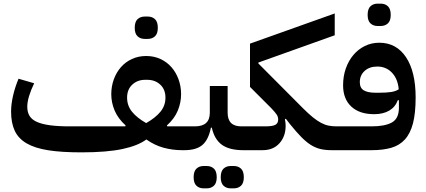

<svg xmlns="http://www.w3.org/2000/svg" viewBox="-20 -826 2344 1056"><path d="M427 12Q319 12 245.5 0.5Q172 -11 126.5 -37.5Q81 -64 61 -107Q41 -150 41 -212Q41 -252 51.5 -298.5Q62 -345 82 -393L168 -368Q150 -331 140 -298Q130 -265 130 -239Q130 -209 142.5 -188.5Q155 -168 183 -155.5Q211 -143 255.5 -137Q300 -131 364 -131H669L671 -136Q629 -174 610.5 -218Q592 -262 592 -308Q592 -351 606 -389.5Q620 -428 645 -456.5Q670 -485 705.5 -501.5Q741 -518 784 -518Q827 -518 862.5 -501.5Q898 -485 923 -456.5Q948 -428 962 -389.5Q976 -351 976 -308Q976 -262 958 -218Q940 -174 898 -136L900 -131H1021V-27L994 0H982Q929 0 879.5 -13.5Q830 -27 785 -59Q740 -25 654 -6.5Q568 12 427 12ZM784 -149Q835 -178 862.5 -211.5Q890 -245 890 -289Q890 -334 861.5 -360.5Q833 -387 790 -387H778Q736 -387 707.5 -360.5Q679 -334 679 -289Q679 -245 706 -211.5Q733 -178 784 -149ZM776 -612Q752 -612 736.5 -626.5Q721 -641 721 -673Q721 -706 736.5 -720.5Q752 -735 776 -735H793Q817 -735 832.5 -720.5Q848 -706 848 -673Q848 -641 832.5 -626.5Q817 -612 793 -612Z M994 -104 1021 -131H1052Q1134 -131 1134 -206V-353H1232V-206Q1232 -131 1307 -131H1345V-27L1318 0Q1241 0 1200 -30Q1159 -60 1145 -124H1140Q1127 -58 1093.5 -29Q1060 0 994 0ZM1249 210Q1225 210 1209.5 195.5Q1194 181 1194 149Q1194 116 1209.5 101.5Q1225 87 1249 87H1266Q1290 87 1305.5 101.5Q1321 116 1321 149Q1321 181 1305.5 195.5Q1290 210 1266 210ZM1100 210Q1076 210 1060.5 195.5Q1045 181 1045 149Q1045 116 1060.5 101.5Q1076 87 1100 87H1117Q1141 87 1156.5 101.5Q1172 116 1172 149Q1172 181 1156.5 195.5Q1141 210 1117 210Z M1318 -104 1345 -131H1438Q1479 -131 1494.5 -139.5Q1510 -148 1510 -169Q1510 -183 1502 -195.5Q1494 -208 1472 -231L1355 -348V-586L1821 -752V-632L1401 -482V-477L1646 -231Q1676 -201 1700 -181.5Q1724 -162 1745.5 -150.5Q1767 -139 1787.5 -135Q1808 -131 1831 -131V-27L1804 0Q1769 0 1742 -6.5Q1715 -13 1689.5 -29Q1664 -45 1637 -72.5Q1610 -100 1576 -142L1552 -173L1547 -170Q1551 -153 1551 -134Q1551 -76 1517 -38Q1483 0 1424 0H1318Z M1804 -104 1831 -131H2024Q2097 -131 2135.5 -152.5Q2174 -174 2174 -233V-275H2168Q2154 -237 2120.5 -217.5Q2087 -198 2038 -198Q1957 -198 1912 -240Q1867 -282 1867 -357Q1867 -407 1882 -449.5Q1897 -492 1923.5 -523.5Q1950 -555 1986.5 -573Q2023 -591 2066 -591Q2160 -591 2213 -511.5Q2266 -432 2266 -290Q2266 -204 2251.5 -148Q2237 -92 2207 -59Q2177 -26 2131.5 -13Q2086 0 2024 0H1804ZM2066 -316Q2106 -316 2131.5 -320Q2157 -324 2173 -335Q2168 -392 2136 -426Q2104 -460 2055 -460Q2012 -460 1985.5 -436Q1959 -412 1959 -374Q1959 -342 1981 -329Q2003 -316 2045 -316ZM2057 -683Q2033 -683 2017.5 -697.5Q2002 -712 2002 -744Q2002 -777 2017.5 -791.5Q2033 -806 2057 -806H2074Q2098 -806 2113.5 -791.5Q2129 -777 2129 -744Q2129 -712 2113.5 -697.5Q2098 -683 2074 -683Z"/></svg>

Font: IBM Plex Sans Arabic SmBld
Style: Regular
Weight: 600
Designer: Mike Abbink, Paul van der Laan, Pieter van Rosmalen, Wael Morcos, Khajak Apelian
Foundry: Bold Monday
Version: Version 1.005